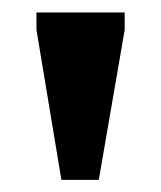

<svg xmlns="http://www.w3.org/2000/svg" viewBox="-20 -696 258 308"><path d="M78.5 -407.5 38.5 -648V-676H180V-648L138.5 -407.5Z"/></svg>

Font: Newsreader 16pt 16pt
Style: Bold
Weight: 700
Version: Version 1.003